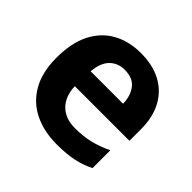

<svg xmlns="http://www.w3.org/2000/svg" viewBox="-142 -710 875 875"><g transform="rotate(45 295.5 -273.0)"><path d="M303 -556Q379 -556 433.5 -527Q488 -498 518 -443Q548 -388 548 -308V-236H196Q198 -173 233.5 -137Q269 -101 332 -101Q385 -101 428 -111.5Q471 -122 517 -144V-29Q477 -9 432.5 0.5Q388 10 325 10Q243 10 180 -20.5Q117 -51 81 -113Q45 -175 45 -269Q45 -365 77.5 -428.5Q110 -492 168 -524Q226 -556 303 -556ZM304 -450Q261 -450 232.5 -422Q204 -394 199 -335H408Q407 -385 382 -417.5Q357 -450 304 -450Z"/></g></svg>

Font: Noto Sans Sundanese
Style: Regular
Weight: 400
Designer: Monotype Design Team (Regular), Sérgio L. Martins (other weights)
Foundry: Monotype Imaging Inc.
Version: Version 2.003